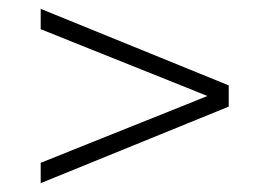

<svg xmlns="http://www.w3.org/2000/svg" viewBox="-20 -567 609 434"><path d="M72 -547 497 -374V-326L72 -153V-199L449 -350L72 -501Z"/></svg>

Font: mBank Light
Style: Regular
Weight: 300
Designer: Julieta Ulanovsky
Foundry: Julieta Ulanovsky
Version: Version 7.200;PS 007.200;hotconv 1.0.88;makeotf.lib2.5.64775